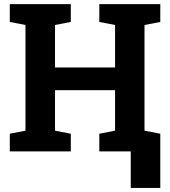

<svg xmlns="http://www.w3.org/2000/svg" viewBox="-20 -731 821 927"><path d="M27.3 0V-85.4L103 -100.1V-610.4L27.3 -625V-710.9H321.8V-625L245.6 -610.4V-405.3H535.6V-610.4L459.5 -625V-710.9H753.9V-625L677.7 -610.4V-100.1L753.9 -85.4V0H459.5V-85.4L535.6 -100.1V-295.4H245.6V-100.1L321.8 -85.4V0ZM611.3 176.3V-79.1H753.9V176.3Z"/></svg>

Font: Roboto Slab
Style: Bold
Weight: 700
Designer: Google
Version: Version 2.000; ttfautohint (v1.8.1.43-b0c9)